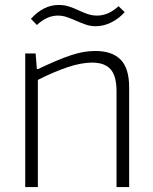

<svg xmlns="http://www.w3.org/2000/svg" viewBox="-20 -756 620 776"><path d="M82 -540H124L129 -477H134Q174 -496 207 -510Q240 -524 267.5 -533Q295 -542 318.5 -546Q342 -550 365 -550Q433 -550 467.5 -515Q502 -480 502 -403V0H451V-386Q451 -449 427 -476Q403 -503 352 -503Q308 -503 252 -484Q196 -465 133 -433V0H82ZM105 -680Q156 -736 217 -736Q240 -736 259.5 -729.5Q279 -723 297 -714.5Q315 -706 333.5 -699.5Q352 -693 373 -693Q418 -693 459 -731L484 -707Q461 -681 430 -665.5Q399 -650 367 -650Q346 -650 327 -656.5Q308 -663 289 -671.5Q270 -680 251.5 -686.5Q233 -693 214 -693Q170 -693 129 -655Z"/></svg>

Font: Encode Sans Normal
Style: ExtraLight
Weight: 200
Designer: Pablo Impallari, Andres Torresi
Foundry: Pablo Impallari, Andres Torresi
Version: Version 1.000; ttfautohint (v1.00) -l 8 -r 50 -G 200 -x 14 -